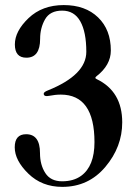

<svg xmlns="http://www.w3.org/2000/svg" viewBox="-20 -727 536 757"><path d="M83 -197.8Q137.7 -197.8 137.7 -123.5Q137.7 -77.1 158.7 -44.7Q179.7 -12.2 224.9 -12.2Q270 -12.2 299.8 -33.7Q352.5 -71.8 352.5 -166.5Q352.5 -354 219.7 -354Q198.2 -354 173.3 -349.1Q168.5 -348.1 164.6 -348.1Q152.3 -348.1 152.3 -357.4Q152.3 -364.3 168.9 -370.6Q320.3 -431.6 320.3 -522.9Q320.3 -600.6 296.6 -642.8Q272.9 -685.1 225.1 -685.1Q177.2 -685.1 157.7 -650.9Q138.2 -616.7 138.2 -573.7Q138.2 -499.5 84 -499.5Q38.6 -499.5 38.6 -551.8Q38.6 -604 92.5 -655.5Q146.5 -707 231.4 -707Q316.4 -707 366.7 -658.4Q417 -609.9 417 -527.8Q417 -470.2 360.4 -426.3Q356 -422.9 356 -420.2Q356 -417.5 361.3 -415Q461.9 -366.7 461.9 -244.6Q461.9 -147.9 395.5 -69.1Q329.1 9.8 225.6 9.8Q145 9.8 91.6 -42.5Q38.1 -94.7 38.1 -146.2Q38.1 -197.8 83 -197.8Z"/></svg>

Font: UnifrakturMaguntia16
Style: Book
Weight: 400
Designer: j. 'mach' wust, Gerrit Ansmann, Georg Duffner, based on a font by Peter Wiegel, original typeface by Carl Albert Fahrenw
Version: Version 2017-03-19